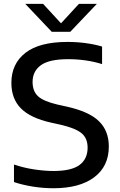

<svg xmlns="http://www.w3.org/2000/svg" viewBox="-20 -967 623 996"><path d="M257 9.5Q204.5 9.5 152 1.2Q99.5 -7 52.5 -22.5V-113.5Q102.5 -96.5 157 -88.2Q211.5 -80 258 -80Q350.5 -80 392.5 -111.2Q434.5 -142.5 434.5 -201Q434.5 -250.5 402.5 -276.5Q370.5 -302.5 292 -320.5L244.5 -331Q138.5 -354.5 88.8 -404.5Q39 -454.5 39 -537Q39 -636 111.8 -692.8Q184.5 -749.5 330 -749.5Q379 -749.5 425.2 -743.2Q471.5 -737 509.5 -725.5V-634.5Q427.5 -660 333 -660Q235.5 -660 192.2 -628.8Q149 -597.5 149 -542Q149 -494 177.2 -467.8Q205.5 -441.5 278.5 -424.5L326 -414Q441.5 -388.5 493 -338.5Q544.5 -288.5 544.5 -207Q544.5 -104.5 468.8 -47.5Q393 9.5 257 9.5ZM248.5 -802 111 -947H203.5L296.5 -846L389.5 -947H482.5L344.5 -802Z"/></svg>

Font: Encode Sans SemiExpanded SemiExpanded Medium
Style: Regular
Weight: 500
Width: 6
Designer: Multiple Designers
Foundry: Impallari Type
Version: Version 3.000; ttfautohint (v1.8.3) -l 8 -r 50 -G 200 -x 14 